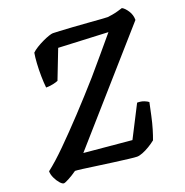

<svg xmlns="http://www.w3.org/2000/svg" viewBox="-136 -832 914 949"><g transform="rotate(-20 320.5 -358.0)"><path d="M41 0Q33 0 21.5 -13Q10 -26 1 -45Q-8 -64 -8 -81Q35 -114 92 -170.5Q149 -227 215 -297.5Q281 -368 349 -445Q388 -490 429 -539Q470 -588 503 -627L243 -639L184 -487Q176 -483 158 -479Q140 -475 120 -475Q117 -502 116.5 -536.5Q116 -571 118 -603Q120 -635 124 -657Q134 -667 151 -677.5Q168 -688 187 -697Q206 -706 221 -711Q236 -716 243 -716Q250 -716 278.5 -714.5Q307 -713 346 -710.5Q385 -708 423 -705Q461 -702 489.5 -700Q518 -698 525 -698Q535 -699 550 -701.5Q565 -704 581 -708.5Q597 -713 606 -716Q620 -709 634.5 -687Q649 -665 649 -638L182 -108L432 -85L517 -251Q538 -251 553 -245Q568 -239 575 -233Q568 -200 560.5 -165Q553 -130 544 -100Q535 -70 527 -49Q512 -37 493 -25.5Q474 -14 456 -7Q438 0 426 0Q415 0 382.5 -4Q350 -8 308 -13.5Q266 -19 224.5 -25Q183 -31 152.5 -35Q122 -39 113 -39Q89 -22 68 -11Q47 0 41 0Z"/></g></svg>

Font: Texturina Medium 12pt SemiBold
Style: Italic
Weight: 600
Italic angle: -11°
Version: Version 1.002